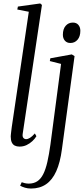

<svg xmlns="http://www.w3.org/2000/svg" viewBox="-20 -837 486 1110"><path d="M111 -62Q109 -47 115.2 -39.8Q121.5 -32.5 131 -32.5Q141 -32.5 153.2 -40Q165.5 -47.5 181.5 -65.5L190.5 -49.5Q181.5 -34.5 167 -21Q152.5 -7.5 134 1.5Q115.5 10.5 93 10.5Q77 10.5 65.5 4.8Q54 -1 48 -14Q42 -27 42 -48.5Q42 -53 43 -61.2Q44 -69.5 45.2 -80.2Q46.5 -91 48 -102.5L146.5 -769L80 -782L83.5 -799L212.5 -817L222.5 -808.5ZM338 25.5Q328 102.5 305.2 153Q282.5 203.5 246.2 228.2Q210 253 159 253Q140.5 253 124 248Q107.5 243 96.5 236.5L105.5 216.5Q112.5 219.5 123.8 222Q135 224.5 146 224.5Q175 224.5 195.5 211Q216 197.5 230 169.8Q244 142 253.8 99.2Q263.5 56.5 271.5 -1L333 -467.5L268 -484L271 -500L395 -522.5L411 -512.5ZM387 -588.5Q366.5 -588.5 355 -602Q343.5 -615.5 343.5 -636Q343.5 -669.5 359.8 -688Q376 -706.5 401 -706.5Q422 -706.5 433.2 -693Q444.5 -679.5 444.5 -659Q444.5 -626 428.2 -607.2Q412 -588.5 387 -588.5Z"/></svg>

Font: Merriweather 120pt Light
Style: Italic
Weight: 300
Italic angle: -7.8°
Version: Version 2.101